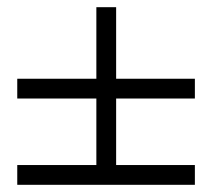

<svg xmlns="http://www.w3.org/2000/svg" viewBox="-20 -599 590 534"><path d="M28 -140H248V-325H28V-380H248V-579H303V-380H522V-325H303V-140H522V-85H28Z"/></svg>

Font: Trickster
Style: Regular
Weight: 400
Designer: Jean-Baptiste Morizot
Foundry: Jean-Baptiste Morizot
Version: Version 2.000;PS 2.0;hotconv 1.0.88;makeotf.lib2.5.647800